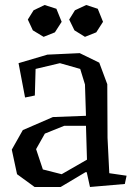

<svg xmlns="http://www.w3.org/2000/svg" viewBox="-20 -732 536 766"><path d="M409 -182 416 -41 485 -31 478 2 339 14 326 -45H321L222 14H118L48 -37L27 -135L71 -213L191 -265L323 -270L319 -395L300 -457L219 -480L122 -457L119 -351L80 -343L54 -480L169 -514L298 -520L376 -482L408 -396ZM151 -56 226 -37 327 -95 323 -230H236L159 -199L124 -137ZM114 -691 158 -712 205 -697 226 -645 199 -603 154 -585 111 -611 91 -654ZM279 -691 324 -712 370 -697 391 -645 364 -603 319 -585 277 -611 256 -654Z"/></svg>

Font: Alike Angular
Style: Regular
Weight: 400
Designer: Sveta Sebyakina
Foundry: Cyreal (www.cyreal.org)
Version: Version 1.300; ttfautohint (v1.8.4.7-5d5b)